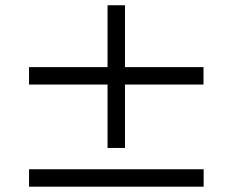

<svg xmlns="http://www.w3.org/2000/svg" viewBox="-20 -765 880 726"><path d="M386.7 -745.1H452.6V-511.2H749.5V-445.3H452.6V-205.6H386.7V-445.3H89.8V-511.2H386.7ZM89.8 -125H750V-59.1H89.8Z"/></svg>

Font: BIZ UDPGothic
Style: Regular
Weight: 400
Designer: TypeBank Co., Ltd.
Foundry: Morisawa Inc.
Version: Version 1.051